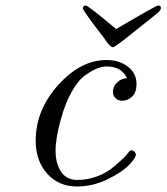

<svg xmlns="http://www.w3.org/2000/svg" viewBox="-20 -657 597 688"><path d="M107.9 -152.8Q107.9 -262.7 188.5 -352.3Q269 -441.9 361.8 -441.9Q407.7 -441.9 438.5 -418Q469.2 -394 469.2 -356Q469.2 -325.2 453.1 -310.5Q437 -295.9 418 -295.9Q403.8 -295.9 394.3 -304.9Q384.8 -314 384.8 -328.1Q384.8 -335.9 387.9 -345Q391.1 -354 403.1 -364.5Q415 -375 435.1 -377Q415 -418.9 362.8 -418.9Q346.7 -418.9 328.4 -411.9Q310.1 -404.8 284.9 -387Q259.8 -369.1 236.3 -327.1Q212.9 -285.2 196.8 -225.1Q178.7 -159.2 179.2 -115.2Q179.2 -72.3 198.5 -42.2Q217.8 -12.2 257.8 -12.2Q293.9 -12.2 328.4 -25.1Q362.8 -38.1 388.4 -60.1Q414.1 -82 424.1 -92Q434.1 -102.1 443.8 -115.2L444.8 -116.2Q451.7 -121.1 459.2 -115.5Q466.8 -109.9 466.8 -103Q466.8 -90.8 441.4 -64.9Q416 -39.1 364 -13.9Q312 11.2 255.9 11.2Q189.9 11.2 148.9 -34.9Q107.9 -81.1 107.9 -152.8ZM276.9 -627Q276.9 -636.7 286.6 -637.2H287.6Q291.5 -637.2 318.6 -616.2Q345.7 -595.2 370.6 -574.2L396 -553.2Q444.8 -581.1 497.6 -611.8Q541.5 -636.7 546.9 -637.2Q556.6 -637.2 556.6 -627.9Q556.6 -621.1 544.7 -610.6Q532.7 -600.1 422.9 -513.2Q390.6 -488.3 384.8 -487.8Q381.8 -487.8 378.4 -490Q375 -492.2 371.3 -496.1Q367.7 -500 365.2 -502.9Q362.8 -505.9 358.9 -512Q355 -518.1 354 -519Q339.8 -537.1 319.8 -564Q276.9 -621.1 276.9 -627Z"/></svg>

Font: CMU Classical Serif
Style: Italic
Weight: 500
Italic angle: -14.04°
Version: Version 0.7.0